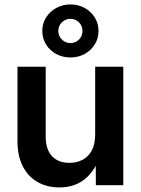

<svg xmlns="http://www.w3.org/2000/svg" viewBox="-20 -817 622 847"><path d="M241.7 9.8Q187.5 9.8 145.8 -13.9Q104 -37.6 80.6 -83.3Q57.1 -128.9 57.1 -194.8V-522.5H181.6V-214.4Q181.6 -158.2 209.2 -128.4Q236.8 -98.6 286.1 -98.6Q318.8 -98.6 344.5 -112.1Q370.1 -125.5 385 -153.6Q399.9 -181.6 399.9 -224.6V-522.5H523.9V0H402.8L402.3 -131.8H423.3Q398.9 -63 353.8 -26.6Q308.6 9.8 241.7 9.8ZM290.5 -563.5Q255.9 -563.5 227.8 -578.9Q199.7 -594.2 183.1 -620.8Q166.5 -647.5 166.5 -680.7Q166.5 -713.4 183.1 -739.7Q199.7 -766.1 227.8 -781.7Q255.9 -797.4 290.5 -797.4Q325.7 -797.4 353.8 -781.7Q381.8 -766.1 398.2 -739.7Q414.6 -713.4 414.6 -680.2Q414.6 -647.5 398.2 -621.1Q381.8 -594.7 353.8 -579.1Q325.7 -563.5 290.5 -563.5ZM290.5 -627Q313.5 -627 328.6 -642.6Q343.8 -658.2 343.8 -680.7Q343.8 -702.6 328.6 -718.3Q313.5 -733.9 290.5 -733.9Q268.6 -733.9 252.9 -718.5Q237.3 -703.1 237.3 -680.7Q237.3 -658.2 252.9 -642.6Q268.6 -627 290.5 -627Z"/></svg>

Font: Inter 28pt SemiBold
Style: Regular
Weight: 600
Designer: Rasmus Andersson
Foundry: rsms
Version: Version 4.001;git-66647c0bb